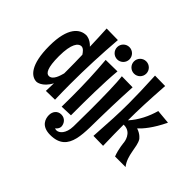

<svg xmlns="http://www.w3.org/2000/svg" viewBox="-217 -1091 1678 1678"><g transform="rotate(45 622.0 -252.5)"><path d="M271 -735C275 -663 278 -591 280 -519C235 -568 189 -568 189 -568C110 -568 24 -503 24 -273C24 -40 101 28 167 28C167 28 233 26 284 -71L281 26L392 24C390 -40 389 -103 389 -167C389 -356 397 -544 412 -733ZM286 -195C276 -160 257 -84 207 -84C175 -84 147 -125 147 -269C147 -425 189 -470 225 -470C250 -470 269 -444 283 -423C285 -360 286 -297 286 -234Z M603 -685C603 -727 569 -761 527 -761C485 -761 451 -727 451 -685C451 -643 485 -609 527 -609C569 -609 603 -643 603 -685ZM459 -535C472 -380 477 -250 477 -103C477 -61 477 -19 476 26L587 22C587 22 587 1 587 -33C587 -141 588 -384 603 -537Z M660 -534C670 -462 673 -290 673 -140C673 -54 672 25 671 75C669 166 623 205 590 205C585 205 577 204 569 201C598 179 598 153 598 153C598 116 571 76 523 76C476 76 449 113 449 157C449 199 468 272 580 272C809 272 774 43 782 -188C782 -188 785 -355 795 -532ZM795 -701C795 -743 761 -777 719 -777C677 -777 643 -743 643 -701C643 -659 677 -625 719 -625C761 -625 795 -659 795 -701Z M861 -743C868 -600 871 -500 871 -407C871 -285 865 -174 853 10L974 12C971 -92 970 -173 970 -246H975C1072 -246 1082 -139 1082 -139C1082 -139 1088 -62 1114 4H1244C1178 -78 1195 -191 1157 -252C1157 -252 1132 -289 1077 -306C1113 -339 1172 -406 1232 -532L1100 -544C1077 -459 1033 -368 970 -299C970 -430 975 -546 988 -741Z"/></g></svg>

Font: Rum Raisin
Style: Regular
Weight: 400
Designer: Astigmatic (AOETI)
Foundry: Astigmatic (AOETI)
Version: Version 1.000